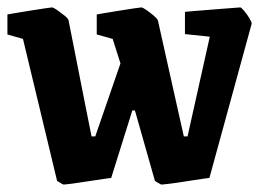

<svg xmlns="http://www.w3.org/2000/svg" viewBox="-22 -487 713 518"><path d="M150 11Q148 11 140 6Q132 1 132 1L40 -382L-2 -394V-448Q-2 -448 15 -451Q32 -454 54.5 -457.5Q77 -461 96 -464Q115 -467 118 -467Q122 -467 132 -460Q142 -453 152 -445Q162 -437 163 -432L209 -199L225 -119H235L303 -316L282 -382L239 -394V-448Q239 -448 256 -451Q273 -454 295.5 -457.5Q318 -461 337 -464Q356 -467 359 -467Q363 -467 373 -460Q383 -453 392.5 -445Q402 -437 404 -432L456 -199L474 -119H484L544 -388L477 -395V-455Q477 -455 498.5 -457Q520 -459 548.5 -461Q577 -463 599.5 -465Q622 -467 626 -467Q629 -467 636.5 -458Q644 -449 650.5 -438.5Q657 -428 657 -423L543 -7Q543 -7 524.5 -4.5Q506 -2 481.5 2Q457 6 437 8.5Q417 11 414 11Q412 11 404 6Q396 1 396 1L342 -189H335L278 -7Q278 -7 259.5 -4.5Q241 -2 216.5 2Q192 6 172.5 8.5Q153 11 150 11Z"/></svg>

Font: Grenze Gotisch
Style: Bold
Weight: 700
Designer: Renata Polastri
Foundry: Omnibus-Type
Version: Version 1.001